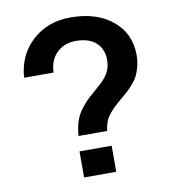

<svg xmlns="http://www.w3.org/2000/svg" viewBox="-76 -724 704 790"><g transform="rotate(-10 276.0 -329.0)"><path d="M219.2 -171.9Q221.2 -204.1 229.2 -230Q237.3 -255.9 252.7 -276.6Q268.1 -297.4 280 -309.6Q292 -321.8 313 -339.8Q351.1 -372.1 362.3 -386.2Q389.2 -418.5 389.2 -459Q389.2 -506.8 359.1 -533Q329.1 -559.1 275.9 -559.1Q226.6 -559.1 195.8 -528.8Q165 -498.5 163.1 -446.8H40Q46.4 -540.5 110.6 -599.4Q174.8 -658.2 270 -658.2Q379.4 -658.2 445.8 -603.5Q512.2 -548.8 512.2 -459Q512.2 -433.1 506.3 -410.6Q500.5 -388.2 492.9 -373.3Q485.4 -358.4 470.5 -341.3Q455.6 -324.2 446 -315.7Q436.5 -307.1 418 -292Q399.4 -275.9 389.6 -266.8Q379.9 -257.8 366.7 -242.2Q353.5 -226.6 347.2 -209.5Q340.8 -192.4 338.9 -171.9ZM346.2 0H211.9V-108.9H346.2Z"/></g></svg>

Font: Overused Grotesk SemiBold
Style: Regular
Weight: 600
Version: Version 0.002